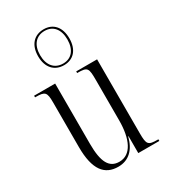

<svg xmlns="http://www.w3.org/2000/svg" viewBox="-201 -908 888 1011"><g transform="rotate(-30 243.0 -402.0)"><path d="M233 -596C290 -596 327 -636 327 -705C327 -774 290 -814 233 -814C175 -814 137 -774 137 -705C137 -636 175 -596 233 -596ZM233 -606C181 -606 149 -643 149 -705C149 -767 181 -804 233 -804C284 -804 315 -767 315 -705C315 -643 284 -606 233 -606ZM213 10C277 10 319 -31 337 -103H339V0H467V-10H464C405 -10 398 -17 398 -87V-536H271V-526H273C335 -526 338 -518 338 -442V-200C338 -87 303 -10 231 -10C170 -10 143 -58 143 -169V-536H15V-526H18C76 -526 84 -518 84 -454V-184C84 -45 131 10 213 10Z"/></g></svg>

Font: Noto Serif Display ExtraCondensed Light
Style: Regular
Weight: 300
Width: 2
Designer: Monotype Design Team
Foundry: Monotype Imaging Inc.
Version: Version 2.009